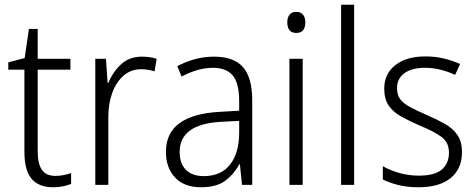

<svg xmlns="http://www.w3.org/2000/svg" viewBox="-20 -873 2010 810"><path d="M214 -131Q232 -131 249.5 -134.5Q267 -138 280 -143V-97Q265 -91 246 -87Q227 -83 204 -83Q144 -83 113.5 -118.5Q83 -154 83 -232V-579H15V-610L84 -628L102 -751H139V-625H277V-579H139V-234Q139 -183 156.5 -157Q174 -131 214 -131Z M579 -634Q613 -634 641 -625L632 -572Q619 -576 605 -578.5Q591 -581 576 -581Q533 -581 502 -554.5Q471 -528 454 -482.5Q437 -437 437 -380V-93H382V-625H427L434 -523H437Q455 -568 490 -601Q525 -634 579 -634Z M883 -634Q966 -634 1005 -590Q1044 -546 1044 -451V-93H1001L992 -180H990Q966 -137 929.5 -110Q893 -83 828 -83Q757 -83 718.5 -124Q680 -165 680 -232Q680 -312 737.5 -353.5Q795 -395 905 -401L989 -406V-445Q989 -523 961.5 -555Q934 -587 879 -587Q846 -587 813 -577.5Q780 -568 746 -550L728 -594Q761 -612 801 -623Q841 -634 883 -634ZM911 -359Q738 -349 738 -232Q738 -182 765 -156Q792 -130 839 -130Q912 -130 950 -178Q988 -226 989 -310V-363Z M1230 -823Q1249 -823 1258.5 -811Q1268 -799 1268 -779Q1268 -734 1230 -734Q1192 -734 1192 -779Q1192 -799 1201.5 -811Q1211 -823 1230 -823ZM1257 -625V-93H1201V-625Z M1474 -93H1419V-853H1474Z M1929 -231Q1929 -161 1881.5 -122Q1834 -83 1746 -83Q1698 -83 1660 -92.5Q1622 -102 1595 -116V-172Q1626 -154 1665.5 -143Q1705 -132 1747 -132Q1813 -132 1843.5 -157.5Q1874 -183 1874 -229Q1874 -272 1842.5 -295.5Q1811 -319 1749 -344Q1706 -363 1672.5 -381.5Q1639 -400 1620 -427.5Q1601 -455 1601 -499Q1601 -562 1648 -598.5Q1695 -635 1775 -635Q1817 -635 1853.5 -626Q1890 -617 1921 -603L1900 -557Q1873 -570 1840 -578.5Q1807 -587 1773 -587Q1718 -587 1686.5 -564.5Q1655 -542 1655 -501Q1655 -471 1669.5 -453Q1684 -435 1711.5 -420.5Q1739 -406 1780 -388Q1822 -370 1856 -351Q1890 -332 1909.5 -304Q1929 -276 1929 -231Z"/></svg>

Font: Noto Sans Telugu UI SemiCondensed Light
Style: Regular
Weight: 300
Width: 4
Designer: Jelle Bosma - Monotype Design Team
Foundry: Monotype Imaging Inc.
Version: Version 2.005; ttfautohint (v1.8.4.7-5d5b)